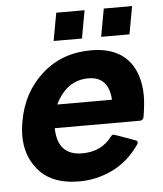

<svg xmlns="http://www.w3.org/2000/svg" viewBox="-51 -741 676 797"><g transform="rotate(-5 286.5 -343.0)"><path d="M412 -316Q406 -413 322 -413Q231 -413 184 -316ZM248 10Q126 10 70 -66Q28 -121 28 -199Q28 -227 34 -259Q54 -377 137.5 -452.5Q221 -528 343 -528Q462 -528 513 -448Q545 -396 545 -320Q545 -286 536 -232Q532 -219 520 -219H165Q167 -105 270 -105Q350 -105 394 -164Q399 -171 406 -171Q409 -171 496 -139Q503 -136 503 -131Q503 -127 500 -122Q453 -54 386.5 -22Q320 10 248 10ZM508 -580H390L411 -696H529ZM310 -580H192L213 -696H331Z"/></g></svg>

Font: YamahaIndonesia935. App
Style: Bold Italic
Weight: 700
Italic angle: -10°
Designer: Dalton Maag Ltd
Foundry: Dalton Maag Ltd
Version: Version 1.002; January 01, 2024; Regular/Italic